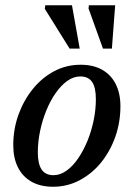

<svg xmlns="http://www.w3.org/2000/svg" viewBox="-20 -700 510 731"><path d="M287 -453.5Q335.5 -453.5 369.2 -434.2Q403 -415 420.8 -379.5Q438.5 -344 438.5 -295.5Q438.5 -234.5 419 -179.2Q399.5 -124 364.8 -81.2Q330 -38.5 283.2 -13.8Q236.5 11 182 11Q134 11 100 -8.2Q66 -27.5 48.2 -63Q30.5 -98.5 30.5 -147Q30.5 -208 50.2 -263Q70 -318 104.8 -361Q139.5 -404 186 -428.8Q232.5 -453.5 287 -453.5ZM183.5 -33Q209 -33 233 -50Q257 -67 277.2 -96.5Q297.5 -126 312.8 -163.2Q328 -200.5 336.5 -241.5Q345 -282.5 345 -322.5Q345 -367.5 330.5 -388.2Q316 -409 286 -409Q260 -409 236.2 -392Q212.5 -375 192 -345.8Q171.5 -316.5 156.2 -279Q141 -241.5 132.5 -200.5Q124 -159.5 124 -120Q124 -75.5 138.8 -54.2Q153.5 -33 183.5 -33ZM283.5 -515H245L150.5 -666.5L152.5 -680H254ZM406 -515H372L317 -668L318.5 -680H418.5Z"/></svg>

Font: Newsreader 16pt 16pt Medium
Style: Italic
Weight: 500
Italic angle: -17°
Version: Version 1.003